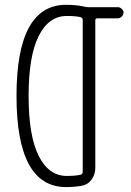

<svg xmlns="http://www.w3.org/2000/svg" viewBox="-20 -760 540 790"><path d="M254.9 -694.3Q180.7 -694.3 139.2 -611.8Q97.7 -529.3 97.7 -365.2Q97.7 -201.2 139.2 -118.7Q180.7 -36.1 254.9 -36.1Q290 -36.1 311.5 -41Q319.3 -43 320.3 -51.8V-677.7Q320.3 -686.5 311.5 -689.5Q290 -694.3 254.9 -694.3ZM252 9.8Q47.9 9.8 47.9 -365.2Q47.9 -740.2 252 -740.2Q295.9 -740.2 328.1 -732.4Q337.9 -730.5 342.8 -730.5H464.8Q473.6 -730.5 481 -723.6Q488.3 -716.8 488.3 -708Q488.3 -699.2 481 -691.9Q473.6 -684.6 464.8 -684.6H380.9Q372.1 -684.6 372.1 -675.8V-69.3Q372.1 -43 357.4 -22Q342.8 -1 318.4 3.9Q288.1 9.8 252 9.8Z"/></svg>

Font: Rounded-X Mgen+ 2m light
Style: Regular
Weight: 200
Designer: [Source Han Sans]
Ryoko NISHIZUKA  (kana & ideographs); Paul D. Hunt (Latin, Greek & Cyrillic); Wenlong ZHANG  (bopomofo
Version: Version 1.059.20150602